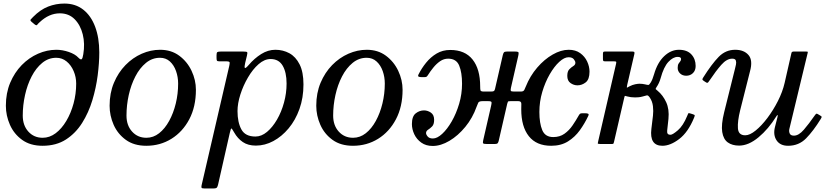

<svg xmlns="http://www.w3.org/2000/svg" viewBox="-20 -810 4694 1080"><path d="M13 -215Q13 -286.5 37.2 -344.2Q61.5 -402 102.2 -443.8Q143 -485.5 193.8 -507.8Q244.5 -530 297 -530Q331 -530 366.8 -517.8Q402.5 -505.5 420 -486.5Q433.5 -472.5 439.2 -477Q445 -481.5 448.5 -505Q458.5 -564 445.5 -616.5Q432.5 -669 399.8 -702Q367 -735 316.5 -735Q256 -735 203 -685Q193.5 -676.5 189.2 -670.5Q185 -664.5 174 -673.5L159 -686Q148 -695 152.5 -700.2Q157 -705.5 166 -714.5Q207 -756 250.8 -773Q294.5 -790 342 -790Q404.5 -790 448.2 -755.8Q492 -721.5 515.2 -659.5Q538.5 -597.5 538.5 -515Q538.5 -456.5 529.5 -386.2Q520.5 -316 499.5 -246.2Q478.5 -176.5 442 -118.5Q405.5 -60.5 350.8 -25.2Q296 10 219.5 10Q150.5 10 104.5 -23.2Q58.5 -56.5 35.8 -108.2Q13 -160 13 -215ZM108 -160Q108 -104.5 139.5 -69.8Q171 -35 220 -35Q259 -35 293 -60.5Q327 -86 353 -129.8Q379 -173.5 393.8 -228Q408.5 -282.5 408.5 -340Q408.5 -377 394.2 -410.2Q380 -443.5 354.8 -464.2Q329.5 -485 296.5 -485Q252.5 -485 217.5 -456.2Q182.5 -427.5 158 -380.2Q133.5 -333 120.8 -275.5Q108 -218 108 -160Z M596.5 -215Q596.5 -286.5 620.8 -344.2Q645 -402 685.8 -443.8Q726.5 -485.5 777.2 -507.8Q828 -530 880.5 -530Q943 -530 988 -496.8Q1033 -463.5 1057.5 -411.8Q1082 -360 1082 -305Q1082 -210 1044.8 -139.2Q1007.5 -68.5 944.2 -29.2Q881 10 803 10Q734 10 688 -23.2Q642 -56.5 619.2 -108.2Q596.5 -160 596.5 -215ZM691.5 -160Q691.5 -104.5 723 -69.8Q754.5 -35 803.5 -35Q842.5 -35 875 -60.5Q907.5 -86 931.5 -129.8Q955.5 -173.5 968.8 -228Q982 -282.5 982 -340Q982 -377 970.2 -410.2Q958.5 -443.5 935.8 -464.2Q913 -485 880 -485Q836 -485 801 -456.2Q766 -427.5 741.5 -380.2Q717 -333 704.2 -275.5Q691.5 -218 691.5 -160Z M1221 -520H1349Q1367.5 -520 1370.2 -516.5Q1373 -513 1369 -497L1359 -455.5Q1354 -434.5 1357 -428.5Q1360 -422.5 1379 -444.5Q1410.5 -481.5 1449 -505.8Q1487.5 -530 1529 -530Q1572 -530 1607.8 -510.5Q1643.5 -491 1665.2 -448Q1687 -405 1687 -335Q1687 -260 1664.5 -197Q1642 -134 1603.5 -88Q1565 -42 1517.5 -16.5Q1470 9 1419.5 9Q1375 9 1345.8 -11Q1316.5 -31 1297.5 -64.5Q1285 -86.5 1281.8 -87.5Q1278.5 -88.5 1272.5 -62L1207 227Q1204.5 238.5 1200.5 244.2Q1196.5 250 1181.5 250H1129Q1115.5 250 1113.8 246Q1112 242 1114 232L1269.5 -439Q1272.5 -452.5 1271.8 -458.8Q1271 -465 1252 -465H1214Q1202.5 -465 1200.2 -469.2Q1198 -473.5 1198 -485V-499.5Q1198 -514 1202.8 -517Q1207.5 -520 1221 -520ZM1316 -185Q1316 -122 1337.8 -82Q1359.5 -42 1417 -42Q1450.5 -42 1481.8 -68Q1513 -94 1538 -137Q1563 -180 1577.5 -233Q1592 -286 1592 -340Q1592 -403 1570 -440.5Q1548 -478 1502 -478Q1467.5 -478 1434.5 -449Q1401.5 -420 1374.8 -374.2Q1348 -328.5 1332 -278.2Q1316 -228 1316 -185Z M1759 -215Q1759 -286.5 1783.2 -344.2Q1807.5 -402 1848.2 -443.8Q1889 -485.5 1939.8 -507.8Q1990.5 -530 2043 -530Q2105.5 -530 2150.5 -496.8Q2195.5 -463.5 2220 -411.8Q2244.5 -360 2244.5 -305Q2244.5 -210 2207.2 -139.2Q2170 -68.5 2106.8 -29.2Q2043.5 10 1965.5 10Q1896.5 10 1850.5 -23.2Q1804.5 -56.5 1781.8 -108.2Q1759 -160 1759 -215ZM1854 -160Q1854 -104.5 1885.5 -69.8Q1917 -35 1966 -35Q2005 -35 2037.5 -60.5Q2070 -86 2094 -129.8Q2118 -173.5 2131.2 -228Q2144.5 -282.5 2144.5 -340Q2144.5 -377 2132.8 -410.2Q2121 -443.5 2098.2 -464.2Q2075.5 -485 2042.5 -485Q1998.5 -485 1963.5 -456.2Q1928.5 -427.5 1904 -380.2Q1879.5 -333 1866.8 -275.5Q1854 -218 1854 -160Z M3296 -407Q3296 -363.5 3274.8 -346.8Q3253.5 -330 3228 -330Q3207.5 -330 3189.2 -342.8Q3171 -355.5 3171 -383Q3171 -408.5 3182.2 -420Q3193.5 -431.5 3205 -438.5Q3216.5 -445.5 3216.5 -457Q3216.5 -466 3207.5 -477Q3198.5 -488 3178 -488Q3154 -488 3125.8 -462Q3097.5 -436 3072 -391.8Q3046.5 -347.5 3030.2 -292.8Q3014 -238 3014 -180Q3014 -117 3030.2 -78Q3046.5 -39 3092 -39Q3129 -39 3155.2 -57.8Q3181.5 -76.5 3200.8 -104.8Q3220 -133 3236 -161.5Q3240 -168.5 3243.8 -170.8Q3247.5 -173 3258.5 -173H3269Q3284 -173 3288.8 -170Q3293.5 -167 3288.5 -157Q3269 -115.5 3241.5 -77.2Q3214 -39 3174.8 -14.5Q3135.5 10 3080.5 10Q2997.5 10 2954.8 -43.8Q2912 -97.5 2912 -195Q2912 -209.5 2912.5 -225.2Q2913 -241 2896 -241H2851Q2839 -241 2837.2 -238.2Q2835.5 -235.5 2833 -226L2785.5 -19Q2783.5 -10 2779.8 -5Q2776 0 2764 0H2718Q2700.5 0 2697.8 -3.8Q2695 -7.5 2698 -21L2742.5 -215Q2745.5 -227.5 2745 -234.2Q2744.5 -241 2727 -241H2694Q2674.5 -241 2670.2 -232.2Q2666 -223.5 2661 -210Q2638.5 -146.5 2597.5 -96.5Q2556.5 -46.5 2508 -17.8Q2459.5 11 2414 11Q2376 11 2349.8 -7.8Q2323.5 -26.5 2310.2 -55Q2297 -83.5 2297 -112Q2297 -155.5 2318.2 -172.2Q2339.5 -189 2365 -189Q2385.5 -189 2403.8 -176.5Q2422 -164 2422 -136Q2422 -110.5 2410.8 -99Q2399.5 -87.5 2388.2 -80.5Q2377 -73.5 2376.5 -62Q2376.5 -53 2385.8 -42Q2395 -31 2415 -31Q2439 -31 2467.2 -57Q2495.5 -83 2521 -127.2Q2546.5 -171.5 2562.8 -226.5Q2579 -281.5 2579 -339Q2579 -402 2563 -441Q2547 -480 2501 -480Q2476.5 -480 2455.8 -465.8Q2435 -451.5 2417.8 -430.2Q2400.5 -409 2387 -387.5Q2383 -381 2379.5 -378.5Q2376 -376 2364.5 -376H2354Q2339 -376 2334.2 -379.2Q2329.5 -382.5 2334.5 -392Q2351.5 -426 2377 -457.5Q2402.5 -489 2436.2 -509Q2470 -529 2512.5 -529Q2595.5 -529 2638.2 -475.2Q2681 -421.5 2681 -324Q2681 -310 2682.5 -302.5Q2684 -295 2701 -295H2741Q2753.5 -295 2758 -297.8Q2762.5 -300.5 2764.5 -310L2808.5 -501Q2811 -511 2814.8 -515.5Q2818.5 -520 2831 -520H2878Q2896 -520 2897 -514Q2898 -508 2895 -495L2854 -316Q2851.5 -304 2853.2 -299.5Q2855 -295 2871 -295H2910Q2924.5 -295 2929.2 -304.2Q2934 -313.5 2937.5 -323Q2961.5 -383 3001.8 -429.8Q3042 -476.5 3088.8 -503.2Q3135.5 -530 3179 -530Q3217.5 -530 3243.5 -511.2Q3269.5 -492.5 3282.8 -464Q3296 -435.5 3296 -407Z M3884 -147.5Q3850.5 -66 3800.5 -28Q3750.5 10 3706 10Q3632.5 10 3644 -85L3653 -160Q3656 -185 3652.8 -212.8Q3649.5 -240.5 3634.5 -262Q3625 -275.5 3618.2 -273.5Q3611.5 -271.5 3596 -267.5Q3584 -264 3573 -263Q3562 -262 3553 -262Q3527.5 -262 3508.5 -267.5Q3498 -270.5 3495.8 -270.8Q3493.5 -271 3491 -259L3433.5 -10.5Q3432 -4 3430.5 -2Q3429 0 3420.5 0H3356Q3342 0 3342.5 -4Q3343 -8 3345.5 -18.5L3445 -449.5Q3447.5 -459.5 3446 -462.2Q3444.5 -465 3432.5 -465H3382.5Q3374.5 -465 3373 -468.8Q3371.5 -472.5 3371.5 -480.5V-506Q3371.5 -513 3373 -516.5Q3374.5 -520 3381.5 -520H3538Q3547.5 -520 3548.5 -515.8Q3549.5 -511.5 3548 -505L3508 -332.5Q3504.5 -315.5 3507.2 -317Q3510 -318.5 3521 -324.5Q3538 -333 3553 -336Q3568 -339 3577 -339Q3593.5 -339 3608 -335.5Q3622.5 -332 3627.2 -332.2Q3632 -332.5 3640 -345.5Q3650.5 -362 3659 -392Q3678 -458 3716 -494Q3754 -530 3799 -530Q3845 -530 3869 -504Q3893 -478 3893 -439Q3893 -413.5 3877.8 -398.8Q3862.5 -384 3840 -384Q3819 -384 3805.5 -396.8Q3792 -409.5 3792 -428Q3792 -444 3796.8 -451.8Q3801.5 -459.5 3806.2 -464.8Q3811 -470 3811 -478Q3811 -490 3792 -490Q3766 -490 3739.8 -462Q3713.5 -434 3696 -370Q3688 -341.5 3673 -320Q3666.5 -310.5 3668.8 -308.2Q3671 -306 3679.5 -299Q3709 -274.5 3727.2 -235.2Q3745.5 -196 3740 -141L3733 -77Q3731.5 -64.5 3735.5 -58.2Q3739.5 -52 3752 -52Q3763.5 -52 3793 -77.2Q3822.5 -102.5 3845 -157Q3849.5 -168.5 3851.5 -172Q3853.5 -175.5 3866 -171L3875.5 -168Q3887 -164.5 3887.8 -161.5Q3888.5 -158.5 3884 -147.5Z M3935.5 -374Q3983.5 -450 4022.5 -490Q4061.5 -530 4115.5 -530Q4165 -530 4190.5 -500.2Q4216 -470.5 4198.5 -408L4143.5 -190Q4128 -127.5 4130.8 -88.2Q4133.5 -49 4172 -49Q4197.5 -49 4230.5 -75.8Q4263.5 -102.5 4296.5 -146.2Q4329.5 -190 4355.8 -241.8Q4382 -293.5 4393.5 -343.5L4432 -512.5Q4434 -520 4444 -520H4514.5Q4522 -520 4523.2 -518.8Q4524.5 -517.5 4523 -511.5L4420 -84Q4417 -71 4422.2 -59Q4427.5 -47 4446 -47Q4473 -47 4502 -80.8Q4531 -114.5 4561 -158Q4568 -168 4571.2 -170Q4574.5 -172 4580.5 -168L4593 -160.5Q4600.5 -156 4601.8 -153.5Q4603 -151 4596.5 -140.5Q4555.5 -74 4514.5 -32Q4473.5 10 4413 10Q4368.5 10 4348.2 -20.5Q4328 -51 4339 -95L4353 -150Q4356 -161.5 4353.8 -162.5Q4351.5 -163.5 4347.5 -156.5Q4302.5 -84 4246.5 -37.5Q4190.5 9 4137.5 9Q4099 9 4074 -8.8Q4049 -26.5 4042.5 -67.5Q4036 -108.5 4053.5 -179L4114.5 -424Q4117 -434 4119.8 -447Q4122.5 -460 4119 -470Q4115.5 -480 4098.5 -480Q4068 -480 4037.5 -445.5Q4007 -411 3973 -360Q3968 -352 3963.5 -347Q3959 -342 3952.5 -346L3940 -354Q3931.5 -359.5 3931 -362.8Q3930.5 -366 3935.5 -374Z"/></svg>

Font: Besley
Style: Italic
Weight: 400
Italic angle: -13°
Designer: Owen Earl
Foundry: indestructible type*
Version: Version 4.000; ttfautohint (v1.8.4.7-5d5b)